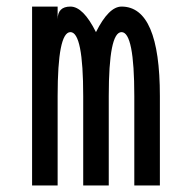

<svg xmlns="http://www.w3.org/2000/svg" viewBox="-20 -567 587 587"><path d="M78.1 0V-546.9H156.2V-507.8Q156.2 -546.9 195.3 -546.9Q234.4 -546.9 273.4 -468.8Q312.5 -546.9 351.6 -546.9Q468.8 -546.9 468.8 -273.4V0H390.6V-273.4Q390.6 -468.8 351.6 -468.8Q312.5 -468.8 312.5 -273.4V0H234.4V-273.4Q234.4 -468.8 195.3 -468.8Q156.2 -468.8 156.2 -273.4V0Z"/></svg>

Font: Luculent
Style: Regular
Weight: 400
Monospace: yes
Designer: Andrew Kensler
Version: Version 1.0.0-845fa02f9341